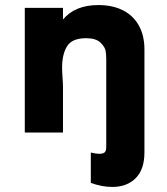

<svg xmlns="http://www.w3.org/2000/svg" viewBox="-20 -524 659 759"><path d="M339 199V79Q359 84 372 84Q387 84 393.5 78.5Q400 73 400 57V-290Q400 -308 397.5 -323Q395 -338 377.2 -355.5Q359.5 -373 320 -373Q265 -373 245.2 -341.2Q225.5 -309.5 225.5 -257Q225.5 -240 227.5 -212Q229 -194 229 -179V0H78V-493H229V-447Q276.5 -504 369 -504Q424.5 -504 465.5 -483.5Q506.5 -463 528.8 -423.2Q551 -383.5 551 -328V78Q551 146 516.2 180.5Q481.5 215 424 215Q382.5 215 339 199Z"/></svg>

Font: HK Grotesk Black
Style: Regular
Weight: 900
Designer: Alfredo Marco Pradil
Foundry: Hanken Design Co.
Version: Version 3.001